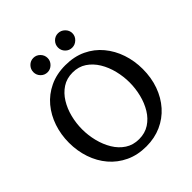

<svg xmlns="http://www.w3.org/2000/svg" viewBox="-250 -1099 1276 1276"><g transform="rotate(-45 388.0 -461.0)"><path d="M388.2 13.2Q306.6 13.2 242.2 -17.1Q177.7 -47.4 132.8 -100.1Q87.9 -152.8 64.5 -221.7Q41 -290.5 41 -368.2Q41 -444.3 64.2 -513.2Q87.4 -582 131.8 -635.3Q176.3 -688.5 241 -719.2Q305.7 -750 388.2 -750Q470.7 -750 535.2 -719.5Q599.6 -689 644 -635.5Q688.5 -582 711.7 -513.2Q734.9 -444.3 734.9 -368.2Q734.9 -286.6 710 -217Q685.1 -147.5 639.2 -95.7Q593.3 -43.9 529.5 -15.4Q465.8 13.2 388.2 13.2ZM388.2 -55.2Q443.8 -55.2 485.6 -82.3Q527.3 -109.4 554.9 -154.8Q582.5 -200.2 596.2 -255.6Q609.9 -311 609.9 -367.2Q609.9 -422.9 596.2 -478.5Q582.5 -534.2 554.7 -580.1Q526.9 -626 485.4 -653.8Q443.8 -681.6 388.2 -681.6Q332.5 -681.6 291 -654.3Q249.5 -627 221.7 -581.8Q193.8 -536.6 179.9 -481.2Q166 -425.8 166 -369.1Q166 -313 179.9 -257.3Q193.8 -201.7 221.4 -155.8Q249 -109.9 290.8 -82.5Q332.5 -55.2 388.2 -55.2ZM503.9 -799.8Q476.1 -799.8 456.5 -819.6Q437 -839.4 437 -866.7Q437 -894.5 456.5 -914.6Q476.1 -934.6 503.9 -934.6Q531.2 -934.6 551.8 -914.6Q572.3 -894.5 572.3 -866.7Q572.3 -839.8 551.8 -819.8Q531.2 -799.8 503.9 -799.8ZM272.5 -799.8Q244.6 -799.8 225.1 -819.6Q205.6 -839.4 205.6 -866.7Q205.6 -894.5 225.1 -914.6Q244.6 -934.6 272.5 -934.6Q299.8 -934.6 319.6 -914.6Q339.4 -894.5 339.4 -866.7Q339.4 -839.8 319.3 -819.8Q299.3 -799.8 272.5 -799.8Z"/></g></svg>

Font: Trocchi
Style: Regular
Weight: 400
Designer: Vernon Adams
Foundry: Vernon Adams
Version: Version 1.101; ttfautohint (v1.8.4.7-5d5b);gftools[0.9.27]